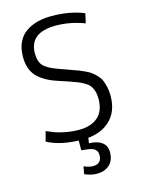

<svg xmlns="http://www.w3.org/2000/svg" viewBox="-123 -705 709 965"><g transform="rotate(-15 231.0 -222.5)"><path d="M259.3 31.2Q301.8 31.7 325.9 49.6Q350.1 67.4 350.1 100.6Q350.1 144 325 166.7Q299.8 189.5 260.3 189.5Q228 189.5 195.8 174.8L203.1 135.7Q229 147.5 250.5 147.5Q271 147.5 283.2 136.5Q295.4 125.5 295.4 103Q295.4 95.7 294.2 89.8Q293 84 289.6 79.6Q286.1 75.2 283.2 72Q280.3 68.8 274.2 66.4Q268.1 64 264.2 62.5Q260.3 61 252 59.8Q243.7 58.6 239.7 58.1Q235.8 57.6 226.1 56.6Q216.3 55.7 212.9 55.2L213.4 -1.5H264.2ZM399.9 -555.2Q324.7 -583.5 251 -583.5Q113.8 -583.5 113.8 -474.6Q113.8 -434.6 131.8 -412.8Q149.9 -391.1 203.6 -371.6L259.3 -351.6Q264.6 -349.6 275.4 -345.7Q296.9 -338.4 307.9 -334.2Q318.8 -330.1 337.6 -321Q356.4 -312 366.7 -304.2Q377 -296.4 390.1 -283Q403.3 -269.5 409.9 -254.6Q416.5 -239.7 421.4 -218.5Q426.3 -197.3 426.3 -172.4Q426.3 -87.4 374.5 -41.3Q322.8 4.9 234.9 4.9Q122.1 4.9 51.3 -33.2L64.9 -84.5Q91.3 -73.2 108.2 -66.9Q125 -60.5 159.4 -53.7Q193.8 -46.9 230 -46.9Q292.5 -46.9 328.1 -78.4Q363.8 -109.9 363.8 -173.3Q363.8 -195.8 358.4 -212.9Q353 -230 344.7 -241.2Q336.4 -252.4 319.3 -262.5Q302.2 -272.5 286.6 -278.8Q271 -285.2 243.7 -294.4L183.6 -314.5Q118.2 -336.4 84.7 -373Q51.3 -409.7 51.3 -473.1Q51.3 -516.6 66.2 -548.6Q81.1 -580.6 107.9 -599.1Q134.8 -617.7 168.2 -626.5Q201.7 -635.3 242.7 -635.3Q337.9 -635.3 411.1 -605Z"/></g></svg>

Font: Anaheim
Style: Regular
Weight: 400
Designer: vernon adams
Foundry: vernon adams
Version: Version 1.002; ttfautohint (v0.93.5-3d13) -l 8 -r 50 -G 200 